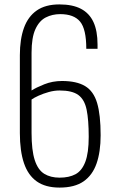

<svg xmlns="http://www.w3.org/2000/svg" viewBox="-20 -839 536 870"><path d="M250 11Q186 11 146.5 -17Q107 -45 88.5 -100Q70 -155 70 -236V-589Q70 -661 88.5 -712.5Q107 -764 146.5 -791.5Q186 -819 249 -819Q309 -819 347 -799Q385 -779 403.5 -739Q422 -699 422 -637Q422 -636 422 -627.5Q422 -619 422 -618H371Q371 -707 343 -741Q315 -775 253 -775Q217 -775 187.5 -760Q158 -745 140.5 -707Q123 -669 123 -600V-429Q143 -442 180.5 -457Q218 -472 261 -472Q327 -472 365.5 -449Q404 -426 420 -372.5Q436 -319 436 -226Q436 -151 417.5 -98Q399 -45 358.5 -17Q318 11 250 11ZM250 -34Q293 -34 322 -49.5Q351 -65 366.5 -105.5Q382 -146 382 -219Q382 -296 372.5 -342Q363 -388 335 -408.5Q307 -429 250 -429Q226 -429 201 -422Q176 -415 155 -405.5Q134 -396 123 -388V-237Q123 -158 137.5 -113.5Q152 -69 180.5 -51.5Q209 -34 250 -34Z"/></svg>

Font: Oswald ExtraLight
Style: Regular
Weight: 250
Designer: Vernon Adams
Foundry: Vernon Adams
Version: Version 4.100; ttfautohint (v1.8.1.43-b0c9)